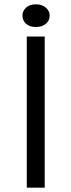

<svg xmlns="http://www.w3.org/2000/svg" viewBox="-20 -869 331 889"><path d="M84 0ZM104 -700H187V0H104ZM84 -797Q84 -818 100.5 -833.5Q117 -849 146 -849Q175 -849 192.5 -833.5Q210 -818 210 -797Q210 -774 192.5 -759Q175 -744 146 -744Q117 -744 100.5 -759Q84 -774 84 -797Z"/></svg>

Font: PT Sans
Style: Regular
Weight: 400
Version: Version 2.003W OFL; ttfautohint (v1.6)